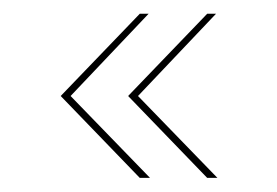

<svg xmlns="http://www.w3.org/2000/svg" viewBox="-20 -404 393 272"><path d="M273.5 -152 161.5 -268 273.5 -384.5H286L175.5 -268L288 -152ZM178 -152 66 -268 178 -384.5H190.5L80 -268L192.5 -152Z"/></svg>

Font: Imbue 100pt Medium
Style: Regular
Weight: 500
Designer: Tyler Finck
Foundry: Etcetera Type Company
Version: Version 1.102; ttfautohint (v1.8.3)